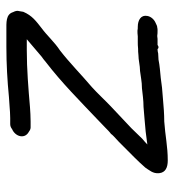

<svg xmlns="http://www.w3.org/2000/svg" viewBox="8 -531 546 602"><g transform="rotate(-90 281.0 -230.0)"><path d="M39 -4C41 16 57 23 79 23C123 23 157 15 201 12C224 12 249 10 271 8L307 5C317 4 329 2 338 1C358 -1 375 -2 395 -6C400 -6 408 -7 413 -7H414C418 -8 423 -9 427 -9H428C431 -5 436 -5 441 -9H460L469 -10C475 -9 481 -9 487 -9C490 -9 492 -9 496 -10C500 -10 504 -12 510 -15C520 -19 530 -29 532 -41C536 -61 519 -71 498 -71C494 -71 490 -71 486 -72H485C480 -72 476 -72 468 -71H451C444 -71 438 -71 429 -70C423 -70 417 -70 410 -69C394 -69 376 -64 361 -64H360C342 -62 326 -58 307 -58H306C287 -56 268 -53 247 -53L211 -50C183 -48 155 -45 129 -41C134 -46 141 -52 147 -57C159 -69 168 -79 180 -91C202 -112 226 -134 249 -156C267 -173 290 -198 309 -215C348 -248 384 -284 424 -315C450 -332 471 -356 493 -372C516 -390 533 -402 545 -430L547 -442C549 -449 548 -454 544 -462C537 -485 512 -483 485 -483H435C382 -483 329 -480 278 -475L249 -473C235 -472 225 -471 212 -471H193C187 -471 182 -469 177 -465C167 -461 157 -451 155 -439C153 -427 159 -418 168 -413C171 -411 176 -407 182 -407H201C218 -407 230 -408 246 -409C304 -414 365 -419 425 -419H459L405 -373C399 -369 393 -364 387 -359C322 -309 266 -253 207 -197L182 -173C175 -166 168 -159 161 -154V-153C154 -145 143 -136 137 -130L122 -115C101 -94 76 -70 57 -48V-47H56C49 -35 37 -24 39 -4Z"/></g></svg>

Font: Scribbler
Style: BdIta
Weight: 700
Designer: Mew Too
Foundry: Cannot Into Space Fonts
Version: Version 1.001